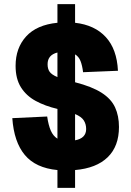

<svg xmlns="http://www.w3.org/2000/svg" viewBox="-20 -825 640 936"><path d="M260 91V4Q154 -6 101 -69.5Q48 -133 40 -249L210 -257Q216 -215 227.5 -188.5Q239 -162 260 -149V-294Q200 -308 154 -333Q108 -358 82 -399.5Q56 -441 56 -504Q56 -591 107.5 -647.5Q159 -704 260 -714V-805H346V-714Q442 -703 496 -644Q550 -585 555 -480L385 -473Q381 -506 372.5 -527.5Q364 -549 346 -560V-424Q428 -403 475 -373Q522 -343 541 -301.5Q560 -260 560 -206Q560 -112 505 -58.5Q450 -5 346 4V91ZM212 -512Q212 -489 222 -475Q232 -461 260 -449V-569Q212 -557 212 -512ZM400 -196Q400 -220 388.5 -238Q377 -256 346 -269V-141Q400 -151 400 -196Z"/></svg>

Font: Geist Mono UltraBlack
Style: Regular
Weight: 900
Monospace: yes
Designer: Basement.studio, Andrés Briganti, Mateo Zaragoza
Foundry: Basement.studio, Vercel, Andrés Briganti, Guido Ferreyra, Mateo Zaragoza
Version: Version 1.400; ttfautohint (v1.8.4.7-5d5b)